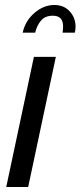

<svg xmlns="http://www.w3.org/2000/svg" viewBox="-20 -750 323 770"><path d="M116 -522H204L93 0H5ZM71 -619Q81 -666 118 -698Q155 -730 198 -730Q236 -730 259.5 -704.5Q283 -679 283 -643Q283 -631 280 -619H231Q232 -626 232.5 -632Q233 -638 233 -644Q233 -687 192 -687Q161 -687 144.5 -667.5Q128 -648 121 -619Z"/></svg>

Font: Raleway Medium
Style: Italic
Weight: 500
Italic angle: -12°
Designer: Matt McInerney, Pablo Impallari, Rodrigo Fuenzalida
Foundry: Matt McInerney, Pablo Impallari, Rodrigo Fuenzalida
Version: Version 4.026